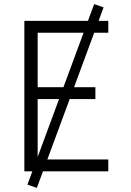

<svg xmlns="http://www.w3.org/2000/svg" viewBox="-20 -837 640 938"><path d="M99 0V-735H509V-677H164V-411H446V-353H164V-58H509V0ZM160 81 114 65 440 -817 486 -801Z"/></svg>

Font: Iosevka Aile Custom Light
Style: Regular
Weight: 300
Designer: Belleve Invis
Foundry: Belleve Invis
Version: Version 17.0.2; ttfautohint (v1.8.3)